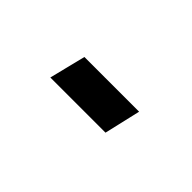

<svg xmlns="http://www.w3.org/2000/svg" viewBox="7 -264 440 440"><g transform="rotate(45 227.0 -44.0)"><path d="M322.3 -88.4 301.8 0H123L145 -88.4Z"/></g></svg>

Font: Scheherazade New Rohingya
Style: Regular
Weight: 400
Designer: SIL International
Foundry: SIL International
Version: Version 3.000 ; LngRng